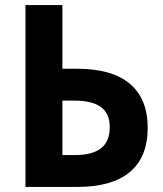

<svg xmlns="http://www.w3.org/2000/svg" viewBox="-20 -734 640 754"><path d="M80 0V-714H225V-464H283Q420 -464 490 -405Q560 -346 560 -232Q560 -117 490 -58.5Q420 0 284 0ZM225 -125H273Q343 -125 377 -152Q411 -179 411 -234Q411 -288 376.5 -313.5Q342 -339 271 -339H225Z"/></svg>

Font: Noto Sans Mono
Style: Bold
Weight: 700
Designer: Monotype Design Team
Foundry: Monotype Imaging Inc.
Version: Version 2.014